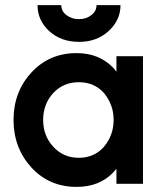

<svg xmlns="http://www.w3.org/2000/svg" viewBox="-20 -720 639 752"><path d="M127 -700Q127 -640 173 -598Q219 -556 290 -556Q359 -556 405 -598Q452 -641 452 -700H358Q358 -676 338 -661Q318 -645 289 -645Q261 -645 240 -661Q220 -676 220 -700ZM436 -500V-439Q433 -443 430 -447Q427 -451 423 -455Q368 -512 280 -512Q173 -512 103 -436Q33 -360 33 -250Q33 -141 103 -64Q173 12 280 12Q368 12 422 -43Q426 -47 429 -51Q432 -55 436 -59V0H540V-500ZM289 -398Q349 -398 387 -356Q405 -334 415 -308Q425 -282 425 -250Q425 -219 415 -192.5Q405 -166 387 -145Q349 -102 289 -102Q228 -102 189 -145Q149 -188 149 -250Q149 -313 189 -356Q228 -398 289 -398Z"/></svg>

Font: Unageo
Style: SemiBold
Weight: 600
Designer: Richard Sepsi
Foundry: Richard Sepsi
Version: Version 2.000